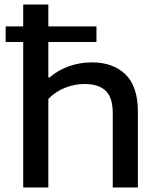

<svg xmlns="http://www.w3.org/2000/svg" viewBox="-20 -828 704 848"><path d="M589 -334.5V0H478V-329Q478 -398 446.2 -427.5Q414.5 -457 354 -457Q309 -457 266.8 -440.2Q224.5 -423.5 193.5 -391V0H82.5V-642.5H5V-711.5H82.5V-808H193.5V-711.5H406V-642.5H193.5V-486H199Q236.5 -518.5 284.8 -535.5Q333 -552.5 386 -552.5Q480 -552.5 534.5 -499.2Q589 -446 589 -334.5Z"/></svg>

Font: Encode Sans Expanded Medium
Style: Regular
Weight: 500
Width: 7
Designer: Multiple Designers
Foundry: Impallari Type
Version: Version 2.000